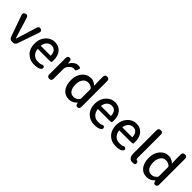

<svg xmlns="http://www.w3.org/2000/svg" viewBox="299 -2188 3592 3592"><g transform="rotate(45 2095.0 -392.0)"><path d="M261 0Q208 0 190 -50L40 -474Q20 -531 73 -549Q126 -567 144 -509L270 -99Q273 -90 275 -90Q277 -90 280 -99L406 -508Q424 -566 474 -549Q525 -533 505 -476L359 -51Q341 0 287 0Z M855 13Q740 13 665 -63Q587 -142 587 -275Q587 -403 665 -486Q737 -564 838 -564Q945 -564 1005 -492Q1063 -423 1063 -304Q1063 -273 1060 -259Q1057 -245 1001 -245H705Q700 -245 700 -240Q707 -167 752.5 -122Q798 -77 870 -77Q938 -77 948 -84Q998 -116 1021 -82Q1044 -47 994 -14Q954 13 855 13ZM700 -330Q699 -325 704 -325H958Q963 -325 963 -330Q963 -396 931.5 -435Q900 -474 840 -474Q786 -474 748 -436Q707 -395 700 -330Z M1249 0Q1191 0 1191 -60V-491Q1191 -550 1238 -552Q1285 -554 1290 -495L1293 -457Q1294 -451 1295.5 -451Q1297 -451 1303 -462Q1326 -504 1367.5 -534Q1409 -564 1453 -564Q1490 -564 1508 -555.5Q1526 -547 1507 -500Q1489 -454 1477.5 -457.5Q1466 -461 1439 -461Q1401 -461 1368 -435Q1330 -404 1315 -365Q1306 -343 1306 -319V-60Q1306 0 1249 0Z M1779 13Q1674 13 1613 -63Q1552 -139 1552 -275Q1552 -404 1624 -486Q1692 -564 1788 -564Q1832 -564 1842 -559Q1869 -547 1896 -535Q1899 -534 1932 -505Q1936 -502 1936 -507L1933 -562Q1931 -593 1931 -624V-737Q1931 -797 1989 -797Q2046 -797 2046 -737V-59Q2046 0 1999 3Q1953 7 1945 -51L1944 -55Q1943 -62 1941 -62Q1939 -62 1927 -50Q1866 13 1779 13ZM1919 -135Q1931 -149 1931 -168V-401Q1931 -418 1919 -429Q1876 -468 1810 -468Q1751 -468 1712 -417Q1671 -363 1671 -276Q1671 -183 1706 -132.5Q1741 -82 1807 -82Q1873 -82 1919 -135Z M2448 13Q2333 13 2258 -63Q2180 -142 2180 -275Q2180 -403 2258 -486Q2330 -564 2431 -564Q2538 -564 2598 -492Q2656 -423 2656 -304Q2656 -273 2653 -259Q2650 -245 2594 -245H2298Q2293 -245 2293 -240Q2300 -167 2345.5 -122Q2391 -77 2463 -77Q2531 -77 2541 -84Q2591 -116 2614 -82Q2637 -47 2587 -14Q2547 13 2448 13ZM2293 -330Q2292 -325 2297 -325H2551Q2556 -325 2556 -330Q2556 -396 2524.5 -435Q2493 -474 2433 -474Q2379 -474 2341 -436Q2300 -395 2293 -330Z M3013 13Q2898 13 2823 -63Q2745 -142 2745 -275Q2745 -403 2823 -486Q2895 -564 2996 -564Q3103 -564 3163 -492Q3221 -423 3221 -304Q3221 -273 3218 -259Q3215 -245 3159 -245H2863Q2858 -245 2858 -240Q2865 -167 2910.5 -122Q2956 -77 3028 -77Q3096 -77 3106 -84Q3156 -116 3179 -82Q3202 -47 3152 -14Q3112 13 3013 13ZM2858 -330Q2857 -325 2862 -325H3116Q3121 -325 3121 -330Q3121 -396 3089.5 -435Q3058 -474 2998 -474Q2944 -474 2906 -436Q2865 -395 2858 -330Z M3349 -129V-737Q3349 -797 3407 -797Q3464 -797 3464 -737V-123Q3464 -81 3488.5 -82Q3513 -83 3523 -41Q3532 1 3469 5Q3349 13 3349 -129Z M3837 13Q3732 13 3671 -63Q3610 -139 3610 -275Q3610 -404 3682 -486Q3750 -564 3846 -564Q3890 -564 3900 -559Q3927 -547 3954 -535Q3957 -534 3990 -505Q3994 -502 3994 -507L3991 -562Q3989 -593 3989 -624V-737Q3989 -797 4047 -797Q4104 -797 4104 -737V-59Q4104 0 4057 3Q4011 7 4003 -51L4002 -55Q4001 -62 3999 -62Q3997 -62 3985 -50Q3924 13 3837 13ZM3977 -135Q3989 -149 3989 -168V-401Q3989 -418 3977 -429Q3934 -468 3868 -468Q3809 -468 3770 -417Q3729 -363 3729 -276Q3729 -183 3764 -132.5Q3799 -82 3865 -82Q3931 -82 3977 -135Z"/></g></svg>

Font: Resource Han Rounded CN Medium
Style: Regular
Weight: 500
Designer: Cyano Hao (round all glyphs); Ryoko NISHIZUKA 西塚涼子 (kana, bopomofo & ideographs); Paul D. Hunt (Latin, Greek & Cyrillic)
Foundry: Cyano Hao
Version: 0.990